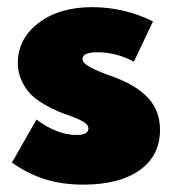

<svg xmlns="http://www.w3.org/2000/svg" viewBox="-20 -499 484 534"><path d="M13.2 -46.8 81.4 -166.4Q139.1 -123.6 192.7 -123.6Q225.9 -123.6 225.9 -141.8Q225.9 -150.5 215.5 -158Q205 -165.5 178.2 -175.5Q155 -183.6 139.3 -190.2Q123.6 -196.8 100.9 -210.2Q78.2 -223.6 64.3 -238.2Q50.5 -252.7 40 -275Q29.5 -297.3 29.5 -323.6Q29.5 -390.5 86.8 -434.8Q144.1 -479.1 236.4 -479.1Q325.5 -479.1 405.5 -439.5L352.3 -327.3Q304.5 -353.6 250.9 -353.6Q209.5 -353.6 209.5 -335Q209.5 -324.5 228 -313.6Q246.4 -302.7 290 -287.3Q359.1 -262.7 392 -226.6Q425 -190.5 425 -137.7Q425 -65.9 368.4 -25.7Q311.8 14.5 211.4 14.5Q152.7 14.5 105.2 -0.5Q57.7 -15.5 13.2 -46.8Z"/></svg>

Font: Spartan MB Black
Style: Regular
Weight: 900
Designer: Matt Bailey, Mirko Velimirovic
Foundry: Matt Bailey
Version: Version 1.005